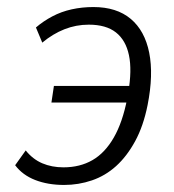

<svg xmlns="http://www.w3.org/2000/svg" viewBox="-20 -517 495 545"><path d="M162 8Q116 8 80 -6Q44 -20 23 -48L53 -90Q73 -65 100 -53.5Q127 -42 160 -42Q207 -42 242.5 -62.5Q278 -83 303 -126.5Q328 -170 341 -237L348 -226H126L133 -273H355L344 -254Q355 -318 346 -360.5Q337 -403 309 -425Q281 -447 232 -447Q196 -447 163 -434Q130 -421 100 -396L82 -439Q103 -457 128.5 -470.5Q154 -484 183.5 -490.5Q213 -497 245 -497Q311 -497 351 -463.5Q391 -430 403.5 -367.5Q416 -305 399 -219Q387 -159 363.5 -116Q340 -73 309.5 -45.5Q279 -18 241 -5Q203 8 162 8Z"/></svg>

Font: Nunito Sans 10pt Condensed Light
Style: Italic
Weight: 300
Width: 3
Italic angle: -9°
Designer: Vernon Adams
Foundry: Vernon Adams
Version: Version 3.101;gftools[0.9.27]